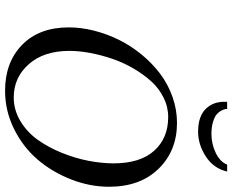

<svg xmlns="http://www.w3.org/2000/svg" viewBox="-98 -794 903 746"><g transform="rotate(90 353.0 -421.5)"><path d="M178.2 -240.2Q178.2 -140.6 230 -82.3Q281.7 -23.9 358.9 -23.9Q408.2 -23.9 451.2 -49.8Q494.1 -75.7 523.7 -117.2Q553.2 -158.7 574.2 -210.4Q595.2 -262.2 605.2 -314Q615.2 -365.7 615.2 -412.1Q615.2 -514.6 566.4 -569.3Q517.6 -624 435.1 -624Q395.5 -624 359.1 -605.7Q322.8 -587.4 295.4 -556.9Q268.1 -526.4 245.4 -487.1Q222.7 -447.8 208.3 -404.8Q193.8 -361.8 186 -319.6Q178.2 -277.3 178.2 -240.2ZM86.9 -237.8Q86.9 -285.6 99.6 -335.9Q112.3 -386.2 135.3 -432.6Q158.2 -479 192.1 -520.3Q226.1 -561.5 266.1 -592Q306.2 -622.6 356 -640.4Q405.8 -658.2 458 -658.2Q566.4 -658.2 636.2 -586.7Q706.1 -515.1 706.1 -394Q706.1 -319.8 677.7 -247.1Q649.4 -174.3 601.1 -117.4Q552.7 -60.5 482.2 -25.4Q411.6 9.8 333 9.8Q222.7 9.8 154.8 -56.4Q86.9 -122.6 86.9 -237.8ZM620.1 -853H647Q634.8 -800.3 588.6 -770.3Q542.5 -740.2 492.2 -740.2Q434.6 -740.2 405.3 -768.3Q376 -796.4 376 -841.8V-853H403.8Q403.8 -849.6 404.5 -845Q405.3 -840.3 410.6 -830.1Q416 -819.8 425.3 -812Q434.6 -804.2 454.3 -798.1Q474.1 -792 501 -792Q540.5 -792 575.2 -809.1Q609.9 -826.2 620.1 -853Z"/></g></svg>

Font: Common Serif
Style: Italic
Weight: 400
Italic angle: -12°
Designer: Philipp H. Poll, Khaled Hosny
Foundry: Stefan Peev, Context Ltd.
Version: Version 1.026